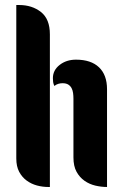

<svg xmlns="http://www.w3.org/2000/svg" viewBox="-20 -746 492 766"><path d="M45 -726H56Q108 -726 143.5 -698Q179 -670 179 -609V0H173Q150 0 127.5 -6Q105 -12 86.5 -25.5Q68 -39 56.5 -60.5Q45 -82 45 -114ZM273 -352Q273 -364 271.5 -375Q270 -386 265.5 -394.5Q261 -403 252.5 -408.5Q244 -414 229 -414Q221 -414 212.5 -411.5Q204 -409 197 -403Q193 -411 192 -418.5Q191 -426 191 -434Q191 -466 218 -487Q245 -508 283 -508Q343 -508 375 -477.5Q407 -447 407 -390V0Q384 0 360.5 -5.5Q337 -11 317.5 -24.5Q298 -38 285.5 -60.5Q273 -83 273 -118Z"/></svg>

Font: Kenia
Style: Regular
Weight: 400
Designer: Julia Petretta
Foundry: Julia Petretta
Version: Version 1.001